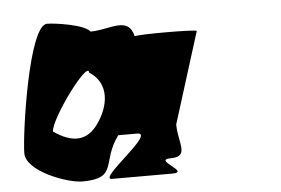

<svg xmlns="http://www.w3.org/2000/svg" viewBox="-50 -775 1235 845"><g transform="rotate(-5 567.5 -352.5)"><path d="M37 -146C37 -66 214 0 281 0C441 0 373 -78 456 -189H539C624 -189 345 0 412 0H678C762 0 593 -68 678 -68C762 -68 714 -133 714 -214L840 -616C840 -624 566 -624 566 -616C544 -710 460 -654 374 -654C352 -686 223 -705 186 -705C105 -705 37 -228 37 -146ZM171 -230C171 -286 352 -531 352 -475C439 -419 419 -319 368 -247C318 -175 252 -174 171 -230Z"/></g></svg>

Font: Ampere
Style: SCCnd
Weight: 400
Version: Version 1